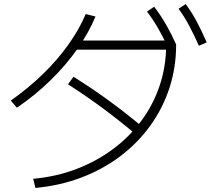

<svg xmlns="http://www.w3.org/2000/svg" viewBox="-20 -875 1040 943"><path d="M143 3Q256 -7 355.5 -45Q455 -83 536 -143.5Q617 -204 675.5 -283.5Q734 -363 765 -457Q796 -551 796 -654L818 -631H342V-676H832L845 -657V-654Q845 -543 812 -442.5Q779 -342 717.5 -257Q656 -172 570.5 -107.5Q485 -43 379.5 -3Q274 37 154 48ZM33 -381Q117 -440 189 -509.5Q261 -579 315.5 -655.5Q370 -732 401 -806L449 -794Q416 -714 360 -634.5Q304 -555 229 -481.5Q154 -408 63 -346ZM660 -204Q578 -274 492 -338Q406 -402 314 -461L341 -498Q437 -438 524 -374Q611 -310 691 -242ZM807 -638Q781 -694 756 -737Q731 -780 702 -818L737 -842Q770 -799 795.5 -754.5Q821 -710 845 -657ZM957 -650Q932 -706 908.5 -750Q885 -794 857 -832L892 -855Q924 -812 948 -766Q972 -720 995 -667Z"/></svg>

Font: M PLUS 2 Thin Light
Style: Regular
Weight: 300
Version: Version 1.001